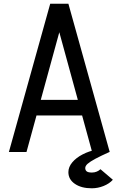

<svg xmlns="http://www.w3.org/2000/svg" viewBox="-20 -820 640 1036"><path d="M28 0 251 -800H349L572 0H477L300 -646L123 0ZM130 -197 152 -281H448L470 -197ZM475 196Q419 196 384 172Q349 148 349 109Q349 81 370 56Q391 31 426 13Q461 -5 499 -12L571 0Q524 21 495 36.5Q466 52 452.5 64Q439 76 440 89Q441 100 449 105.5Q457 111 476 111Q490 111 502 106Q514 101 522 93L589 150Q570 171 539 183.5Q508 196 475 196Z"/></svg>

Font: Victor Mono SemiBold
Style: Regular
Weight: 600
Monospace: yes
Designer: Rune Bjørnerås
Version: Version 1.561;gftools[0.9.30]